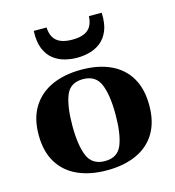

<svg xmlns="http://www.w3.org/2000/svg" viewBox="-111 -833 858 941"><g transform="rotate(-15 318.0 -362.5)"><path d="M37.1 -240.2Q37.1 -324.7 72.8 -381.3Q108.4 -438 172.1 -466.6Q235.8 -495.1 320.8 -495.1Q406.2 -495.1 468.5 -466.6Q530.8 -438 564.7 -381.3Q598.6 -324.7 598.6 -240.2Q598.6 -155.8 564 -99.1Q529.3 -42.5 466.1 -14.2Q402.8 14.2 317.4 14.2Q231.9 14.2 169.2 -14.2Q106.4 -42.5 71.8 -99.1Q37.1 -155.8 37.1 -240.2ZM208.5 -240.2Q208.5 -142.1 231.2 -87.2Q253.9 -32.2 318.8 -32.2Q383.8 -32.2 405.5 -87.2Q427.2 -142.1 427.2 -240.2Q427.2 -338.4 404.5 -393.3Q381.8 -448.2 316.9 -448.2Q252 -448.2 230.2 -393.1Q208.5 -337.9 208.5 -240.2ZM318.4 -556.6Q287.6 -556.6 256.3 -564.5Q225.1 -572.3 199.2 -592.3Q173.3 -612.3 158.4 -647.9Q143.6 -683.6 146 -738.8H210.9Q212.4 -707.5 224.6 -687.5Q236.8 -667.5 260 -658Q283.2 -648.4 318.4 -648.4Q353.5 -648.4 377 -658Q400.4 -667.5 412.4 -687.5Q424.3 -707.5 425.8 -738.8H490.7Q493.2 -683.6 478.3 -647.9Q463.4 -612.3 437.5 -592.3Q411.6 -572.3 380.4 -564.5Q349.1 -556.6 318.4 -556.6Z"/></g></svg>

Font: Gelasio
Style: Regular
Weight: 400
Designer: Eben Sorkin
Foundry: Eben Sorkin
Version: Version 1.008